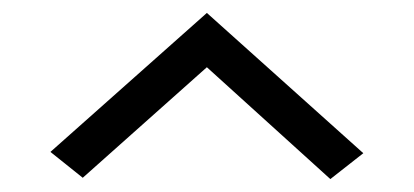

<svg xmlns="http://www.w3.org/2000/svg" viewBox="-20 -842 640 297"><path d="M491 -565 300 -738 108 -567 58 -607 300 -822 542 -605Z"/></svg>

Font: Victor Mono Light
Style: Regular
Weight: 300
Monospace: yes
Designer: Rune Bjørnerås
Version: Version 1.561;gftools[0.9.30]